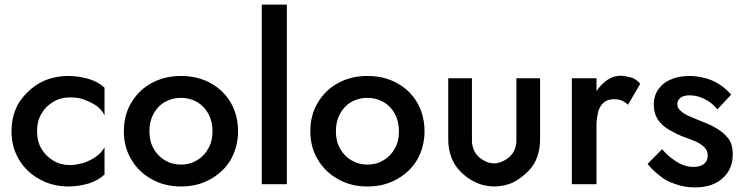

<svg xmlns="http://www.w3.org/2000/svg" viewBox="-20 -800 3230 834"><path d="M160 -154Q141 -185 141 -230Q141 -275 160 -306Q179 -339 212 -358Q243 -377 284 -377Q323 -377 346 -367Q376 -356 400 -340Q424 -321 434 -299V-419Q409 -443 369 -456Q321 -470 279 -470Q208 -470 153 -440Q98 -408 63 -355Q30 -301 30 -230Q30 -160 63 -106Q96 -51 153 -21Q208 10 279 10Q321 10 369 -4Q409 -18 434 -42V-161Q424 -140 400 -122Q383 -108 348 -94Q310 -83 284 -83Q243 -83 212 -102Q179 -121 160 -154Z M518 -230Q518 -160 551 -106Q583 -52 640 -21Q695 10 766 10Q838 10 893 -21Q951 -53 982 -106Q1014 -162 1014 -230Q1014 -299 982 -355Q950 -409 893 -440Q837 -470 766 -470Q696 -470 640 -440Q584 -410 551 -355Q518 -301 518 -230ZM629 -230Q629 -273 647 -306Q665 -339 696 -357Q728 -375 766 -375Q804 -375 836 -357Q867 -339 885 -306Q903 -273 903 -230Q903 -186 885 -155Q867 -122 836 -104Q805 -85 766 -85Q727 -85 696 -104Q665 -122 647 -155Q629 -186 629 -230Z M1226 -780H1117V0H1226Z M1328 -230Q1328 -160 1361 -106Q1393 -52 1450 -21Q1505 10 1576 10Q1648 10 1703 -21Q1761 -53 1792 -106Q1824 -162 1824 -230Q1824 -299 1792 -355Q1760 -409 1703 -440Q1647 -470 1576 -470Q1506 -470 1450 -440Q1394 -410 1361 -355Q1328 -301 1328 -230ZM1439 -230Q1439 -273 1457 -306Q1475 -339 1506 -357Q1538 -375 1576 -375Q1614 -375 1646 -357Q1677 -339 1695 -306Q1713 -273 1713 -230Q1713 -186 1695 -155Q1677 -122 1646 -104Q1615 -85 1576 -85Q1537 -85 1506 -104Q1475 -122 1457 -155Q1439 -186 1439 -230Z M2326 -197V-460H2223V-200V-182Q2218 -127 2169 -102Q2120 -76 2073 -108Q2035 -133 2030 -182V-200V-460H1927V-197Q1927 -110 1978 -57Q2042 9 2127 10Q2176 9 2211 -9Q2243 -25 2275 -57Q2326 -108 2326 -197Z M2571 0V-460H2464V0ZM2708 -345 2761 -436Q2744 -456 2723 -463Q2693 -471 2676 -471Q2640 -471 2609 -446Q2576 -420 2556 -378Q2535 -334 2535 -280L2571 -259Q2571 -283 2579 -317Q2587 -342 2603 -355Q2620 -369 2647 -369Q2667 -369 2681 -363Q2695 -357 2708 -345Z M2856 -152 2793 -88Q2812 -63 2843 -39Q2871 -14 2912 -1Q2951 14 2999 14Q3076 14 3119 -26Q3163 -65 3163 -130Q3163 -173 3144 -198Q3124 -224 3093 -242Q3068 -258 3022 -275Q2992 -287 2972 -296Q2948 -307 2936 -319Q2922 -331 2922 -347Q2922 -365 2937 -376Q2950 -386 2976 -386Q3010 -386 3042 -369Q3074 -353 3096 -325L3156 -389Q3133 -415 3110 -430Q3083 -449 3050 -459Q3008 -470 2978 -470Q2929 -470 2900 -457Q2863 -444 2842 -415Q2820 -387 2820 -345Q2820 -306 2840 -277Q2859 -251 2890 -234Q2924 -215 2951 -205Q2982 -194 3005 -184Q3026 -174 3041 -159Q3054 -146 3054 -124Q3054 -101 3038 -88Q3022 -75 2992 -75Q2968 -75 2946 -84Q2926 -91 2901 -110Q2878 -126 2856 -152Z"/></svg>

Font: NM-font
Style: Medium
Weight: 500
Designer: ""
Foundry: ""
Version: ""